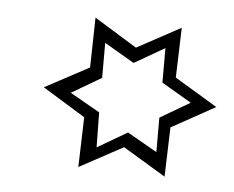

<svg xmlns="http://www.w3.org/2000/svg" viewBox="-34 -727 443 363"><g transform="rotate(5 188.0 -545.0)"><path d="M270.5 -446.3V-511.7L327.1 -544.9L270.5 -578.1V-643.6L212.9 -610.4L156.2 -643.6V-577.1L99.6 -543.9L156.2 -511.7L157.2 -445.3L213.9 -478.5ZM290 -401.4 209 -450.2 126 -405.3 128.9 -500 47.9 -549.8 131.8 -594.7 133.8 -689.5 214.8 -639.6 297.9 -684.6 294.9 -589.8 376 -541 293 -495.1Z"/></g></svg>

Font: Urdu Khush Khati
Style: Regular
Weight: 400
Version: Version 001.500